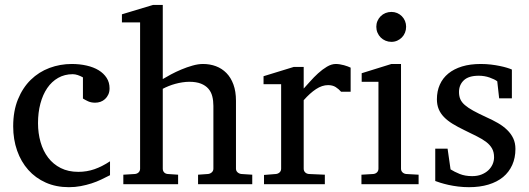

<svg xmlns="http://www.w3.org/2000/svg" viewBox="-20 -757 2172 789"><path d="M432.1 -37.1Q415 -28.3 396.2 -19.3Q377.4 -10.3 356.2 -3.4Q335 3.4 311.8 7.8Q288.6 12.2 263.2 12.2Q210.4 12.2 168.2 -6.6Q126 -25.4 96.2 -58.8Q66.4 -92.3 50.3 -138.2Q34.2 -184.1 34.2 -237.8Q34.2 -300.8 53.7 -348.6Q73.2 -396.5 106.4 -429Q139.6 -461.4 183.3 -477.8Q227.1 -494.1 274.9 -494.1Q307.6 -494.1 336.2 -487.5Q364.7 -481 385.5 -468.3Q406.2 -455.6 418.2 -437Q430.2 -418.5 430.2 -394Q430.2 -379.4 425 -368.4Q419.9 -357.4 411.6 -349.9Q403.3 -342.3 392.8 -338.6Q382.3 -335 371.1 -335Q354.5 -335 342.3 -340.6Q330.1 -346.2 320.8 -352.1V-439Q310.5 -444.8 299.6 -448.5Q288.6 -452.1 278.8 -452.1Q245.6 -452.1 219 -437Q192.4 -421.9 174.1 -395Q155.8 -368.2 146 -331.3Q136.2 -294.4 136.2 -251Q136.2 -209.5 146.7 -172.9Q157.2 -136.2 178 -109.1Q198.7 -82 229.7 -66.4Q260.7 -50.8 301.8 -50.8Q336.9 -50.8 368.4 -61.8Q399.9 -72.8 432.1 -94.2Z M793.9 0V-39.1L835 -42Q843.8 -43 850.3 -48.8Q856.9 -54.7 856.9 -64V-321.8Q856.9 -343.3 852.3 -361.3Q847.7 -379.4 836.2 -392.6Q824.7 -405.8 805.7 -413.3Q786.6 -420.9 757.8 -420.9Q744.6 -420.9 730 -418.7Q715.3 -416.5 700.9 -412.6Q686.5 -408.7 673.1 -403.3Q659.7 -397.9 648.9 -392.1V-64Q648.9 -54.7 654.3 -48.8Q659.7 -43 668.9 -42L711.9 -39.1V0H486.8V-39.1L534.7 -42Q543.9 -43 549.8 -48.8Q555.7 -54.7 555.7 -64V-665H481V-698.2L608.9 -736.8H648.9V-432.1Q662.6 -440.4 682.6 -451.2Q702.6 -461.9 725.3 -471.4Q748 -481 771.2 -487.5Q794.4 -494.1 814 -494.1Q842.8 -494.1 867.4 -484.9Q892.1 -475.6 910.4 -457Q928.7 -438.5 939.2 -409.9Q949.7 -381.3 949.7 -342.8V-64Q949.7 -54.7 956.3 -48.8Q962.9 -43 971.7 -42L1016.6 -39.1V0Z M1381.8 -379.9Q1372.1 -391.1 1359.4 -399.2Q1346.7 -407.2 1328.1 -407.2Q1303.7 -407.2 1278.8 -390.9Q1253.9 -374.5 1228 -345.2V-64Q1228 -54.7 1233.9 -48.8Q1239.7 -43 1249 -42L1314.9 -39.1V0H1064.9V-38.1L1114.3 -42Q1123 -43 1129.2 -48.8Q1135.3 -54.7 1135.3 -64V-411.1H1063V-443.8L1187 -481.9H1228V-393.1Q1238.8 -404.8 1254.2 -422.1Q1269.5 -439.5 1287.1 -455.6Q1304.7 -471.7 1323.5 -482.9Q1342.3 -494.1 1359.9 -494.1Q1367.7 -494.1 1376.5 -492.7Q1385.3 -491.2 1393.6 -489Q1401.9 -486.8 1408.9 -484.1Q1416 -481.4 1420.9 -479V-379.9Z M1465.3 0V-39.1L1514.2 -42Q1523.4 -43 1529.3 -48.8Q1535.2 -54.7 1535.2 -64V-420.9H1466.3V-456.1L1588.4 -494.1H1627.9V-64Q1627.9 -54.7 1634 -48.8Q1640.1 -43 1648.9 -42L1700.2 -39.1V0ZM1648.9 -647Q1648.9 -634.3 1644.3 -622.8Q1639.6 -611.3 1631.3 -603Q1623 -594.7 1612.1 -589.8Q1601.1 -585 1588.4 -585Q1575.7 -585 1564.2 -589.8Q1552.7 -594.7 1544.4 -603Q1536.1 -611.3 1531.2 -622.8Q1526.4 -634.3 1526.4 -647Q1526.4 -659.7 1531.2 -670.9Q1536.1 -682.1 1544.4 -690.4Q1552.7 -698.7 1564.2 -703.4Q1575.7 -708 1588.4 -708Q1601.1 -708 1612.1 -703.4Q1623 -698.7 1631.3 -690.4Q1639.6 -682.1 1644.3 -670.9Q1648.9 -659.7 1648.9 -647Z M2098.1 -145Q2098.1 -108.4 2085 -79.1Q2071.8 -49.8 2047.4 -29.5Q2022.9 -9.3 1987.3 1.5Q1951.7 12.2 1907.2 12.2Q1884.3 12.2 1862.5 9.5Q1840.8 6.8 1822.5 2.7Q1804.2 -1.5 1790 -5.9Q1775.9 -10.3 1768.6 -13.2V-146H1819.3L1831.5 -61Q1846.7 -51.3 1868.9 -42.2Q1891.1 -33.2 1920.4 -33.2Q1941.9 -33.2 1958.5 -39.8Q1975.1 -46.4 1986.6 -57.1Q1998 -67.9 2004.2 -81.8Q2010.3 -95.7 2010.3 -110.8Q2010.3 -131.8 2002 -146.7Q1993.7 -161.6 1978 -173.6Q1962.4 -185.5 1939.7 -196.8Q1917 -208 1888.2 -222.2Q1860.8 -235.4 1839.8 -248.3Q1818.8 -261.2 1804.4 -276.1Q1790 -291 1782.7 -308.8Q1775.4 -326.7 1775.4 -349.1Q1775.4 -382.3 1787.4 -409.2Q1799.3 -436 1822.3 -454.8Q1845.2 -473.6 1878.7 -483.9Q1912.1 -494.1 1955.6 -494.1Q1977.5 -494.1 1997.6 -491.7Q2017.6 -489.3 2034.2 -485.8Q2050.8 -482.4 2063.5 -478.5Q2076.2 -474.6 2083.5 -471.2V-353H2031.2L2023.4 -422.9Q2012.7 -431.2 1991.7 -438.5Q1970.7 -445.8 1947.3 -445.8Q1905.8 -445.8 1886 -427Q1866.2 -408.2 1866.2 -378.9Q1866.2 -361.8 1871.8 -349.1Q1877.4 -336.4 1890.4 -325.2Q1903.3 -314 1924.6 -302.2Q1945.8 -290.5 1977.5 -275.9Q2003.9 -264.2 2025.9 -251.5Q2047.9 -238.8 2064 -223.1Q2080.1 -207.5 2089.1 -188.5Q2098.1 -169.4 2098.1 -145Z"/></svg>

Font: Charis SIL CyrE
Style: Regular
Weight: 400
Foundry: SIL International
Version: Version 5.000